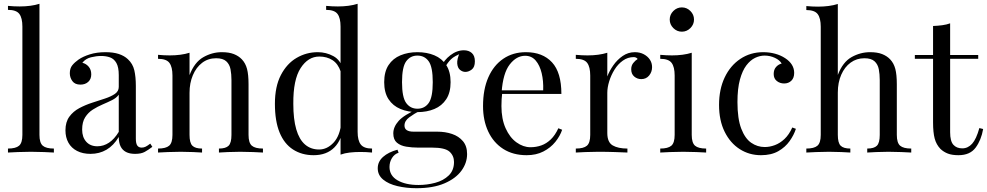

<svg xmlns="http://www.w3.org/2000/svg" viewBox="-20 -804 5202 1012"><path d="M188 -784V-93Q188 -51 205.5 -36Q223 -21 264 -21V0Q247 -1 212.5 -2.5Q178 -4 143 -4Q109 -4 74 -2.5Q39 -1 22 0V-21Q63 -21 80.5 -36Q98 -51 98 -93V-664Q98 -709 82 -730.5Q66 -752 22 -752V-773Q54 -770 84 -770Q113 -770 139.5 -773.5Q166 -777 188 -784Z M457 7Q416 7 386 -8.5Q356 -24 340.5 -52Q325 -80 325 -117Q325 -161 345.5 -189Q366 -217 398 -234Q430 -251 465.5 -262.5Q501 -274 533 -284.5Q565 -295 585.5 -309Q606 -323 606 -346V-408Q606 -450 593.5 -472Q581 -494 560 -501.5Q539 -509 513 -509Q488 -509 459.5 -502Q431 -495 414 -473Q433 -469 447 -453Q461 -437 461 -412Q461 -387 445 -372.5Q429 -358 404 -358Q375 -358 361.5 -376.5Q348 -395 348 -418Q348 -444 361 -460Q374 -476 394 -490Q417 -506 453.5 -517.5Q490 -529 536 -529Q577 -529 606 -519.5Q635 -510 654 -492Q680 -468 688 -433.5Q696 -399 696 -351V-73Q696 -48 703.5 -37Q711 -26 727 -26Q738 -26 748 -31Q758 -36 772 -47L783 -30Q762 -14 743 -3.5Q724 7 692 7Q663 7 644 -3Q625 -13 615.5 -32.5Q606 -52 606 -82Q579 -37 541.5 -15Q504 7 457 7ZM493 -33Q526 -33 554.5 -52Q583 -71 606 -109V-305Q594 -288 571 -276.5Q548 -265 521 -253.5Q494 -242 469.5 -226.5Q445 -211 429 -186Q413 -161 413 -121Q413 -81 434.5 -57Q456 -33 493 -33Z M1149 -529Q1187 -529 1212.5 -519Q1238 -509 1255 -491Q1274 -471 1282 -441Q1290 -411 1290 -360V-93Q1290 -51 1307.5 -36Q1325 -21 1366 -21V0Q1349 -1 1314 -2.5Q1279 -4 1246 -4Q1213 -4 1181.5 -2.5Q1150 -1 1134 0V-21Q1170 -21 1185 -36Q1200 -51 1200 -93V-382Q1200 -413 1195 -439Q1190 -465 1172.5 -481Q1155 -497 1119 -497Q1077 -497 1045.5 -473Q1014 -449 996.5 -407.5Q979 -366 979 -315V-93Q979 -51 994 -36Q1009 -21 1045 -21V0Q1029 -1 997.5 -2.5Q966 -4 933 -4Q900 -4 865 -2.5Q830 -1 813 0V-21Q854 -21 871.5 -36Q889 -51 889 -93V-406Q889 -451 873 -472.5Q857 -494 813 -494V-515Q845 -512 875 -512Q904 -512 930.5 -515.5Q957 -519 979 -526V-408Q1005 -476 1051.5 -502.5Q1098 -529 1149 -529Z M1865 -784V-109Q1865 -64 1881.5 -42.5Q1898 -21 1941 -21V0Q1910 -3 1879 -3Q1850 -3 1823.5 0Q1797 3 1775 11V-664Q1775 -709 1759 -730.5Q1743 -752 1699 -752V-773Q1731 -770 1761 -770Q1790 -770 1816.5 -773.5Q1843 -777 1865 -784ZM1655 -529Q1699 -529 1737.5 -508Q1776 -487 1789 -436L1776 -426Q1762 -468 1732.5 -487Q1703 -506 1663 -506Q1604 -506 1564.5 -445Q1525 -384 1526 -257Q1526 -176 1541.5 -122.5Q1557 -69 1587.5 -42.5Q1618 -16 1662 -16Q1704 -16 1738 -52Q1772 -88 1779 -158L1791 -144Q1783 -68 1742.5 -27Q1702 14 1633 14Q1571 14 1524.5 -16Q1478 -46 1453.5 -106Q1429 -166 1429 -257Q1429 -348 1460.5 -408.5Q1492 -469 1543.5 -499Q1595 -529 1655 -529Z M2175 188Q2122 188 2075 177Q2028 166 1999.5 142.5Q1971 119 1971 83Q1971 48 1999 23Q2027 -2 2075 -15L2081 1Q2059 8 2046 29Q2033 50 2033 76Q2033 122 2075.5 146.5Q2118 171 2186 171Q2231 171 2274 159.5Q2317 148 2345 121Q2373 94 2373 50Q2373 17 2349.5 -4.5Q2326 -26 2257 -26H2183Q2151 -26 2121 -31Q2091 -36 2072 -52Q2053 -68 2053 -101Q2053 -135 2081 -166.5Q2109 -198 2184 -231L2196 -222Q2162 -204 2137 -185.5Q2112 -167 2112 -142Q2112 -110 2160 -110H2285Q2327 -110 2362.5 -98Q2398 -86 2420 -60Q2442 -34 2442 8Q2442 55 2412 96Q2382 137 2322.5 162.5Q2263 188 2175 188ZM2180 -213Q2131 -213 2091 -229.5Q2051 -246 2028 -281Q2005 -316 2005 -371Q2005 -426 2028 -461Q2051 -496 2091 -512.5Q2131 -529 2180 -529Q2230 -529 2269.5 -512.5Q2309 -496 2332 -461Q2355 -426 2355 -371Q2355 -316 2332 -281Q2309 -246 2269.5 -229.5Q2230 -213 2180 -213ZM2180 -231Q2218 -231 2239.5 -261Q2261 -291 2261 -371Q2261 -451 2239.5 -481Q2218 -511 2180 -511Q2143 -511 2121 -481Q2099 -451 2099 -371Q2099 -291 2121 -261Q2143 -231 2180 -231ZM2324 -446 2306 -453Q2320 -487 2354 -513Q2388 -539 2425 -539Q2451 -539 2467 -524.5Q2483 -510 2483 -481Q2483 -450 2466.5 -437.5Q2450 -425 2433 -425Q2418 -425 2405 -435.5Q2392 -446 2390 -469Q2388 -492 2404 -528L2417 -525Q2375 -509 2357 -491.5Q2339 -474 2324 -446Z M2752 -529Q2840 -529 2889.5 -475.5Q2939 -422 2939 -309H2586L2585 -328H2843Q2845 -377 2835 -418.5Q2825 -460 2803.5 -485Q2782 -510 2748 -510Q2702 -510 2666.5 -464Q2631 -418 2624 -318L2627 -314Q2625 -299 2624 -281Q2623 -263 2623 -245Q2623 -177 2645 -128Q2667 -79 2702.5 -53.5Q2738 -28 2776 -28Q2806 -28 2833 -37.5Q2860 -47 2883 -69Q2906 -91 2923 -128L2943 -120Q2932 -87 2907 -56Q2882 -25 2844 -5.5Q2806 14 2756 14Q2684 14 2632.5 -19Q2581 -52 2553.5 -110.5Q2526 -169 2526 -245Q2526 -333 2554 -396.5Q2582 -460 2633 -494.5Q2684 -529 2752 -529Z M3326 -529Q3353 -529 3373.5 -518Q3394 -507 3405.5 -489.5Q3417 -472 3417 -450Q3417 -425 3401.5 -406Q3386 -387 3360 -387Q3339 -387 3323 -400.5Q3307 -414 3307 -439Q3307 -458 3317.5 -471.5Q3328 -485 3341 -493Q3334 -503 3320 -503Q3289 -503 3263 -484.5Q3237 -466 3219 -437Q3201 -408 3191 -375.5Q3181 -343 3181 -315V-103Q3181 -54 3209.5 -37.5Q3238 -21 3287 -21V0Q3264 -1 3222 -2.5Q3180 -4 3133 -4Q3099 -4 3065.5 -2.5Q3032 -1 3015 0V-21Q3056 -21 3073.5 -36Q3091 -51 3091 -93V-406Q3091 -451 3075 -472.5Q3059 -494 3015 -494V-515Q3047 -512 3077 -512Q3106 -512 3132.5 -515.5Q3159 -519 3181 -526V-401Q3192 -430 3212.5 -459.5Q3233 -489 3262 -509Q3291 -529 3326 -529Z M3574 -765Q3600 -765 3619 -746Q3638 -727 3638 -701Q3638 -675 3619 -656Q3600 -637 3574 -637Q3548 -637 3529 -656Q3510 -675 3510 -701Q3510 -727 3529 -746Q3548 -765 3574 -765ZM3626 -526V-93Q3626 -51 3643.5 -36Q3661 -21 3702 -21V0Q3685 -1 3650.5 -2.5Q3616 -4 3581 -4Q3547 -4 3512 -2.5Q3477 -1 3460 0V-21Q3501 -21 3518.5 -36Q3536 -51 3536 -93V-406Q3536 -451 3520 -472.5Q3504 -494 3460 -494V-515Q3492 -512 3522 -512Q3551 -512 3577.5 -515.5Q3604 -519 3626 -526Z M4003 -529Q4035 -529 4065 -521Q4095 -513 4119 -497Q4142 -482 4154 -462.5Q4166 -443 4166 -420Q4166 -393 4151 -378.5Q4136 -364 4113 -364Q4091 -364 4074.5 -377Q4058 -390 4058 -414Q4058 -437 4070.5 -451Q4083 -465 4100 -469Q4090 -487 4064.5 -499Q4039 -511 4010 -511Q3985 -511 3960 -499Q3935 -487 3914 -459.5Q3893 -432 3880 -384.5Q3867 -337 3867 -266Q3867 -178 3887 -126Q3907 -74 3939.5 -51.5Q3972 -29 4011 -29Q4037 -29 4064 -39Q4091 -49 4115 -71.5Q4139 -94 4156 -132L4175 -125Q4165 -93 4142 -60.5Q4119 -28 4082 -7Q4045 14 3991 14Q3929 14 3879 -18Q3829 -50 3799.5 -109.5Q3770 -169 3770 -251Q3770 -333 3799.5 -395.5Q3829 -458 3882 -493.5Q3935 -529 4003 -529Z M4396 -783V-409Q4422 -477 4468.5 -503Q4515 -529 4566 -529Q4604 -529 4629.5 -519Q4655 -509 4672 -491Q4691 -471 4699 -441Q4707 -411 4707 -360V-93Q4707 -51 4724.5 -36Q4742 -21 4783 -21V0Q4766 -1 4731 -2.5Q4696 -4 4663 -4Q4630 -4 4598.5 -2.5Q4567 -1 4551 0V-21Q4587 -21 4602 -36Q4617 -51 4617 -93V-382Q4617 -413 4612 -439Q4607 -465 4589.5 -481Q4572 -497 4536 -497Q4495 -497 4463.5 -474Q4432 -451 4414 -410Q4396 -369 4396 -316V-93Q4396 -51 4411 -36Q4426 -21 4462 -21V0Q4446 -1 4414.5 -2.5Q4383 -4 4350 -4Q4317 -4 4282 -2.5Q4247 -1 4230 0V-21Q4271 -21 4288.5 -36Q4306 -51 4306 -93V-663Q4306 -708 4290 -729.5Q4274 -751 4230 -751V-772Q4262 -769 4292 -769Q4321 -769 4347.5 -772.5Q4374 -776 4396 -783Z M4988 -681V-514H5136V-494H4988V-107Q4988 -60 5005 -41Q5022 -22 5052 -22Q5082 -22 5104 -46.5Q5126 -71 5142 -129L5162 -124Q5152 -66 5122.5 -26Q5093 14 5032 14Q4998 14 4976 5.5Q4954 -3 4937 -19Q4915 -42 4906.5 -74Q4898 -106 4898 -159V-494H4802V-514H4898V-667Q4923 -668 4946 -671Q4969 -674 4988 -681Z"/></svg>

Font: Playfair Display
Style: Regular
Weight: 400
Designer: Claus Eggers Sørensen
Foundry: Claus Eggers Sørensen
Version: Version 1.203